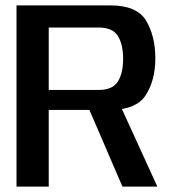

<svg xmlns="http://www.w3.org/2000/svg" viewBox="-20 -695 649 715"><path d="M41.5 0H161.5V-285.5H313L436 0H566L434 -289C476 -296.5 506 -313.5 523 -341C546.5 -378 558.5 -423.5 558.5 -478C558.5 -532.5 547 -579 524.5 -617.5C501.5 -656 457 -675 389.5 -675H41.5ZM161.5 -360V-592.5H347.5C382 -592.5 406 -582 419 -561C432 -540 438.5 -511.5 438.5 -476.5C438.5 -440.5 432 -412.5 419 -391.5C406 -370.5 382 -360 347.5 -360Z"/></svg>

Font: Anybody Medium
Style: Regular
Weight: 500
Designer: Tyler Finck
Foundry: Etcetera Type Company
Version: Version 1.110